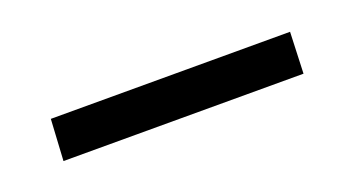

<svg xmlns="http://www.w3.org/2000/svg" viewBox="-23 -334 419 227"><g transform="rotate(-20 186.0 -220.0)"><path d="M34 -194 37 -246H338L336 -194Z"/></g></svg>

Font: EauTestInfant Semilight
Style: Italic
Weight: 300
Italic angle: -12°
Designer: Christian Thalmann (Catharsis Fonts)
Version: Version 0.001;PS 000.001;hotconv 1.0.88;makeotf.lib2.5.64775